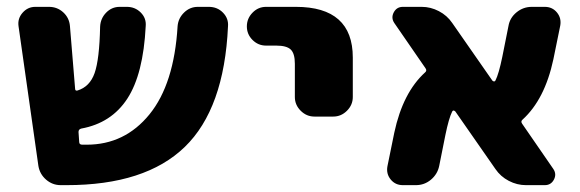

<svg xmlns="http://www.w3.org/2000/svg" viewBox="-20 -540 1693 560"><path d="M92 -56 34 -464Q31 -486 46 -503Q61 -520 83 -520H123Q147 -520 164.5 -504Q182 -488 184 -464L199 -282Q199 -274 206 -276Q242 -287 256 -327Q270 -367 272 -462Q273 -486 289.5 -503Q306 -520 329 -520H350Q374 -520 390.5 -503.5Q407 -487 405 -464Q398 -324 351.5 -252.5Q305 -181 217 -165Q209 -163 209 -155L211 -126Q211 -118 220 -118H233Q344 -118 416 -206.5Q488 -295 498 -464Q500 -487 517 -503.5Q534 -520 557 -520H589Q614 -520 630.5 -503Q647 -486 645 -463Q634 -223 519 -111.5Q404 0 174 0H157Q133 0 114.5 -16Q96 -32 92 -56Z M756 -407Q733 -407 716.5 -423.5Q700 -440 700 -463Q700 -486 716.5 -503Q733 -520 756 -520H843Q1009 -520 1009 -372V-257Q1009 -234 992 -217Q975 -200 952 -200H897Q874 -200 857 -217Q840 -234 840 -257V-354Q840 -384 828 -395.5Q816 -407 786 -407Z M1155 0Q1133 0 1119.5 -16.5Q1106 -33 1110 -55L1130 -153Q1155 -270 1220 -329Q1226 -334 1221 -341L1130 -473Q1120 -488 1128.5 -504Q1137 -520 1155 -520H1210Q1236 -520 1260 -507.5Q1284 -495 1299 -473L1416 -305Q1418 -303 1420.5 -302.5Q1423 -302 1425 -305Q1435 -325 1445 -374L1463 -464Q1467 -488 1486.5 -504Q1506 -520 1531 -520H1569Q1591 -520 1604.5 -503.5Q1618 -487 1614 -465L1594 -367Q1569 -250 1504 -191Q1498 -186 1503 -179L1594 -47Q1604 -32 1595.5 -16Q1587 0 1569 0H1514Q1488 0 1464 -12.5Q1440 -25 1425 -47L1308 -215Q1306 -217 1303.5 -217.5Q1301 -218 1299 -215Q1289 -195 1279 -146L1261 -56Q1256 -32 1237 -16Q1218 0 1193 0Z"/></svg>

Font: Rounded Mplus 1c ExtraBold
Style: Regular
Weight: 800
Version: Version 1.059.20150529